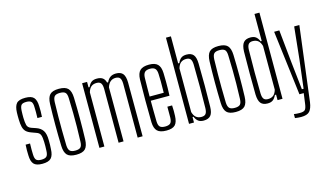

<svg xmlns="http://www.w3.org/2000/svg" viewBox="-108 -1160 2943 1722"><g transform="rotate(-15 1364.0 -299.5)"><path d="M153 6Q96 6 73.5 -19Q51 -44 50 -101Q49 -122 49 -147Q49 -172 51 -199H92Q91 -169 91 -144Q91 -119 92 -98Q93 -60 106 -46Q119 -32 153 -32Q188 -32 202 -46Q216 -60 217 -98Q218 -119 218.5 -140.5Q219 -162 218 -180Q217 -223 208.5 -245Q200 -267 172 -276L131 -291Q99 -302 82 -318.5Q65 -335 58 -362.5Q51 -390 50 -434Q49 -451 49.5 -465.5Q50 -480 50 -497Q52 -555 74 -580.5Q96 -606 156 -606Q213 -606 235 -581Q257 -556 258 -499Q259 -479 259 -454Q259 -429 257 -402H215Q216 -430 216 -456Q216 -482 215 -502Q215 -540 202 -554Q189 -568 156 -568Q121 -568 109 -554Q97 -540 95 -502Q94 -483 94 -468Q94 -453 94 -437Q95 -394 101.5 -368.5Q108 -343 139 -332L180 -318Q222 -304 242 -273.5Q262 -243 262 -182Q262 -163 262 -141Q262 -119 260 -101Q258 -44 234.5 -19Q211 6 153 6Z M468 6Q408 6 383.5 -20Q359 -46 357 -106Q354 -199 354 -299.5Q354 -400 357 -494Q359 -554 383.5 -580Q408 -606 468 -606Q528 -606 552.5 -580Q577 -554 579 -494Q582 -401 582 -300Q582 -199 579 -106Q577 -46 552.5 -20Q528 6 468 6ZM468 -32Q503 -32 517.5 -46Q532 -60 533 -98Q536 -175 536.5 -237.5Q537 -300 536.5 -362Q536 -424 533 -501Q532 -540 517.5 -554Q503 -568 468 -568Q433 -568 418.5 -554Q404 -540 402 -501Q400 -424 399.5 -362Q399 -300 399.5 -237.5Q400 -175 402 -98Q404 -60 419 -46Q434 -32 468 -32Z M683 0V-600H729V-549H739Q752 -579 770.5 -592.5Q789 -606 821 -606Q854 -606 873.5 -592.5Q893 -579 901 -548H911Q924 -577 945 -591.5Q966 -606 998 -606Q1042 -606 1062 -581.5Q1082 -557 1083 -500L1084 0H1038V-502Q1037 -538 1025 -553.5Q1013 -569 985 -569Q927 -569 906 -502L907 0H861V-502Q860 -538 848 -553.5Q836 -569 808 -569Q778 -569 758.5 -553.5Q739 -538 729 -503V0Z M1367 -199H1411Q1413 -172 1413 -147Q1413 -122 1412 -101Q1410 -44 1386.5 -19Q1363 6 1305 6Q1246 6 1220.5 -19Q1195 -44 1193 -101Q1191 -194 1191 -299Q1191 -404 1193 -498Q1195 -556 1221 -581Q1247 -606 1305 -606Q1360 -606 1385 -581Q1410 -556 1412 -499Q1413 -474 1413.5 -418.5Q1414 -363 1411 -289H1237Q1237 -245 1237.5 -199.5Q1238 -154 1239 -98Q1240 -60 1254.5 -46Q1269 -32 1303 -32Q1337 -32 1351.5 -46Q1366 -60 1367 -98Q1368 -138 1367 -199ZM1305 -568Q1270 -568 1255 -552.5Q1240 -537 1239 -502Q1238 -451 1237.5 -410Q1237 -369 1237 -328H1368Q1369 -387 1369 -432.5Q1369 -478 1367 -502Q1366 -537 1351.5 -552.5Q1337 -568 1305 -568Z M1738 -500Q1742 -289 1738 -100Q1737 -43 1716 -18.5Q1695 6 1651 6Q1620 6 1601.5 -7.5Q1583 -21 1570 -51H1561V0H1515V-800H1561V-549H1572Q1585 -579 1603.5 -592.5Q1622 -606 1653 -606Q1697 -606 1717 -581.5Q1737 -557 1738 -500ZM1693 -98Q1695 -194 1695 -292Q1695 -390 1693 -502Q1692 -538 1680 -553.5Q1668 -569 1640 -569Q1610 -569 1590.5 -553.5Q1571 -538 1561 -503V-97Q1571 -62 1590.5 -46.5Q1610 -31 1640 -31Q1668 -31 1680 -46.5Q1692 -62 1693 -98Z M1949 6Q1889 6 1864.5 -20Q1840 -46 1838 -106Q1835 -199 1835 -299.5Q1835 -400 1838 -494Q1840 -554 1864.5 -580Q1889 -606 1949 -606Q2009 -606 2033.5 -580Q2058 -554 2060 -494Q2063 -401 2063 -300Q2063 -199 2060 -106Q2058 -46 2033.5 -20Q2009 6 1949 6ZM1949 -32Q1984 -32 1998.5 -46Q2013 -60 2014 -98Q2017 -175 2017.5 -237.5Q2018 -300 2017.5 -362Q2017 -424 2014 -501Q2013 -540 1998.5 -554Q1984 -568 1949 -568Q1914 -568 1899.5 -554Q1885 -540 1883 -501Q1881 -424 1880.5 -362Q1880 -300 1880.5 -237.5Q1881 -175 1883 -98Q1885 -60 1900 -46Q1915 -32 1949 -32Z M2337 -800H2383V0H2337V-51H2326Q2313 -23 2295 -8.5Q2277 6 2245 6Q2201 6 2181 -18.5Q2161 -43 2159 -100Q2156 -289 2159 -500Q2161 -557 2182 -581.5Q2203 -606 2246 -606Q2278 -606 2296 -592.5Q2314 -579 2327 -549H2337ZM2257 -31Q2288 -31 2307.5 -46.5Q2327 -62 2337 -97V-503Q2327 -538 2307.5 -553.5Q2288 -569 2258 -569Q2231 -569 2218.5 -553.5Q2206 -538 2205 -502Q2203 -390 2203 -292Q2203 -194 2205 -98Q2206 -62 2218 -46.5Q2230 -31 2257 -31Z M2540 0 2466 -600H2514L2544 -302L2573 -38H2589L2621 -302L2652 -600H2700L2613 94Q2605 151 2582 176Q2559 201 2503 201Q2491 201 2474.5 199.5Q2458 198 2446 196V159Q2457 161 2471.5 162Q2486 163 2502 163Q2538 163 2550 149Q2562 135 2567 96L2580 0Z"/></g></svg>

Font: Big Shoulders Display Light
Style: Regular
Weight: 300
Designer: Patric King
Foundry: XO Type Co
Version: Version 1.000; ttfautohint (v1.8.2)